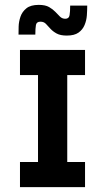

<svg xmlns="http://www.w3.org/2000/svg" viewBox="-20 -768 437 788"><path d="M136 -18V-545H256V-18ZM62 0V-103H329V0ZM62 -460V-563H329V-460ZM56 -626Q56 -639 56.5 -659Q57 -679 64 -699.5Q71 -720 88.5 -734Q106 -748 139 -748Q166 -748 181.5 -739Q197 -730 207 -719.5Q217 -709 226 -700Q235 -691 248 -691Q263 -691 265.5 -705.5Q268 -720 268 -745H338Q338 -726 336.5 -705Q335 -684 327 -665Q319 -646 302 -634Q285 -622 254 -622Q228 -622 212.5 -630.5Q197 -639 187 -650Q177 -661 168.5 -670Q160 -679 146 -679Q130 -679 127.5 -665.5Q125 -652 125 -626Z"/></svg>

Font: Darker Grotesque ExtraBold
Style: Regular
Weight: 800
Designer: Gabriel Lam
Foundry: TypeRant
Version: Version 1.000;gftools[0.9.28]